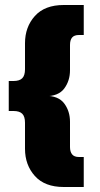

<svg xmlns="http://www.w3.org/2000/svg" viewBox="-20 -603 400 768"><path d="M15 -159V-279H34Q58 -279 69 -290Q80 -301 80 -326V-430Q80 -495 119.5 -539Q159 -583 235 -583H315V-463H296Q277 -463 268.5 -453Q260 -443 260 -423V-322Q260 -280 237 -249Q214 -218 161 -218V-220Q214 -220 237 -189Q260 -158 260 -116V-15Q260 4 268.5 14.5Q277 25 296 25H315V145H235Q159 145 119.5 101Q80 57 80 -8V-112Q80 -137 69 -148Q58 -159 34 -159Z"/></svg>

Font: Rokkitt Black
Style: Regular
Weight: 900
Designer: Vernon Adams
Foundry: Vernon Adams
Version: Version 3.103